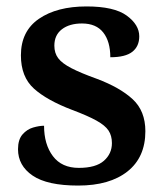

<svg xmlns="http://www.w3.org/2000/svg" viewBox="-20 -567 514 597"><path d="M223 10Q127 10 81.5 -21Q36 -52 36 -103Q36 -133 50 -149Q64 -165 83 -170.5Q102 -176 117 -176Q117 -118 144.5 -81.5Q172 -45 225 -45Q278 -45 303 -67Q328 -89 328 -122Q328 -145 317.5 -161Q307 -177 280 -192Q253 -207 205 -225Q126 -255 85.5 -291.5Q45 -328 45 -395Q45 -470 101 -508.5Q157 -547 249 -547Q335 -547 374 -518.5Q413 -490 413 -454Q413 -423 391.5 -406Q370 -389 323 -389Q323 -438 301 -466Q279 -494 235 -494Q196 -494 172.5 -476Q149 -458 149 -425Q149 -402 161 -386Q173 -370 202 -355Q231 -340 281 -322Q353 -295 392.5 -258.5Q432 -222 432 -159Q432 -78 376.5 -34Q321 10 223 10Z"/></svg>

Font: Noto Serif Thai SemiBold
Style: Regular
Weight: 600
Designer: Monotype Design Team
Foundry: Monotype Imaging Inc.
Version: Version 2.001; ttfautohint (v1.8.4.7-5d5b)